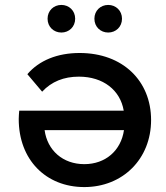

<svg xmlns="http://www.w3.org/2000/svg" viewBox="-20 -753 673 779"><path d="M483 -225C471 -142 408 -87 322 -87C235 -87 172 -143 161 -225ZM303 -538C213 -538 139 -508 91 -452L151 -381C189 -422 239 -442 300 -442C399 -442 468 -387 482 -304H58C57 -293 56 -279 56 -270C56 -105 166 6 322 6C478 6 593 -108 593 -266C593 -425 478 -538 303 -538ZM229 -621C260 -621 285 -644 285 -677C285 -710 260 -733 229 -733C198 -733 173 -710 173 -677C173 -644 198 -621 229 -621ZM419 -621C450 -621 475 -644 475 -677C475 -710 450 -733 419 -733C388 -733 363 -710 363 -677C363 -644 388 -621 419 -621Z"/></svg>

Font: Montserrat-Alt1 SemBd
Style: Regular
Weight: 600
Designer: Differentunic
Foundry: Differentunic
Version: Version 7.222